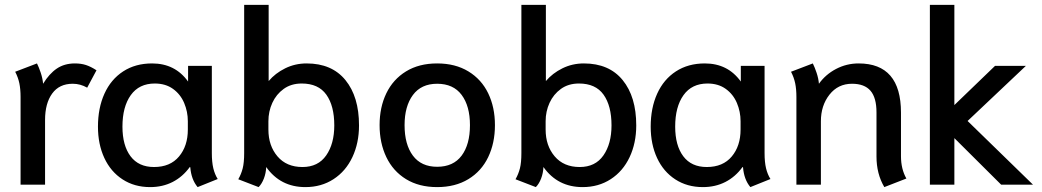

<svg xmlns="http://www.w3.org/2000/svg" viewBox="-20 -754 4256 784"><path d="M64 -358Q64 -390 59 -414Q54 -438 42 -461L131 -495Q139 -479 146.5 -456.5Q154 -434 156 -412Q181 -453 212 -474Q243 -495 286 -495Q311 -495 331 -488.5Q351 -482 374 -467L336 -396Q308 -412 277 -412Q222 -412 193 -372Q164 -332 164 -264V0H64Z M380 -237Q380 -313 406.5 -371.5Q433 -430 483 -462.5Q533 -495 601 -495Q695 -495 748 -421V-485H845V-129Q845 -92 851 -67Q857 -42 869 -23L787 10Q761 -21 757 -71L755 -72Q726 -32 685 -11Q644 10 593 10Q529 10 480.5 -21.5Q432 -53 406 -109Q380 -165 380 -237ZM747 -225V-259Q747 -298 732 -333.5Q717 -369 686.5 -391Q656 -413 612 -413Q548 -413 514 -365.5Q480 -318 480 -237Q480 -160 513 -116Q546 -72 609 -72Q675 -72 711 -115Q747 -158 747 -225Z M953 -22Q965 -43 971 -66.5Q977 -90 977 -129V-734H1077V-423Q1104 -455 1144.5 -475Q1185 -495 1232 -495Q1335 -495 1390.5 -427Q1446 -359 1446 -242Q1446 -170 1419 -112.5Q1392 -55 1342 -22.5Q1292 10 1227 10Q1125 10 1067 -72Q1066 -47 1057.5 -25Q1049 -3 1036 10ZM1345 -242Q1345 -322 1312.5 -367.5Q1280 -413 1212 -413Q1169 -413 1138.5 -391Q1108 -369 1092 -334Q1076 -299 1076 -259V-225Q1076 -159 1113 -115.5Q1150 -72 1215 -72Q1279 -72 1312 -119.5Q1345 -167 1345 -242Z M1530 -243Q1530 -316 1557.5 -373Q1585 -430 1638 -462.5Q1691 -495 1765 -495Q1839 -495 1892.5 -462.5Q1946 -430 1973.5 -373Q2001 -316 2001 -243Q2001 -170 1973.5 -112.5Q1946 -55 1892.5 -22.5Q1839 10 1765 10Q1691 10 1638 -22.5Q1585 -55 1557.5 -112.5Q1530 -170 1530 -243ZM1899 -243Q1899 -321 1865 -366.5Q1831 -412 1765 -412Q1700 -412 1666 -366Q1632 -320 1632 -243Q1632 -164 1666 -118.5Q1700 -73 1765 -73Q1831 -73 1865 -118.5Q1899 -164 1899 -243Z M2085 -22Q2097 -43 2103 -66.5Q2109 -90 2109 -129V-734H2209V-423Q2236 -455 2276.5 -475Q2317 -495 2364 -495Q2467 -495 2522.5 -427Q2578 -359 2578 -242Q2578 -170 2551 -112.5Q2524 -55 2474 -22.5Q2424 10 2359 10Q2257 10 2199 -72Q2198 -47 2189.5 -25Q2181 -3 2168 10ZM2477 -242Q2477 -322 2444.5 -367.5Q2412 -413 2344 -413Q2301 -413 2270.5 -391Q2240 -369 2224 -334Q2208 -299 2208 -259V-225Q2208 -159 2245 -115.5Q2282 -72 2347 -72Q2411 -72 2444 -119.5Q2477 -167 2477 -242Z M2637 -237Q2637 -313 2663.5 -371.5Q2690 -430 2740 -462.5Q2790 -495 2858 -495Q2952 -495 3005 -421V-485H3102V-129Q3102 -92 3108 -67Q3114 -42 3126 -23L3044 10Q3018 -21 3014 -71L3012 -72Q2983 -32 2942 -11Q2901 10 2850 10Q2786 10 2737.5 -21.5Q2689 -53 2663 -109Q2637 -165 2637 -237ZM3004 -225V-259Q3004 -298 2989 -333.5Q2974 -369 2943.5 -391Q2913 -413 2869 -413Q2805 -413 2771 -365.5Q2737 -318 2737 -237Q2737 -160 2770 -116Q2803 -72 2866 -72Q2932 -72 2968 -115Q3004 -158 3004 -225Z M3559 -115V-295Q3559 -355 3534.5 -383.5Q3510 -412 3459 -412Q3402 -412 3367 -367.5Q3332 -323 3332 -259V0H3232V-358Q3232 -390 3227 -414Q3222 -438 3210 -461L3299 -495Q3307 -479 3314.5 -456.5Q3322 -434 3324 -412Q3351 -450 3394 -472.5Q3437 -495 3486 -495Q3659 -495 3659 -294V-116Q3659 -64 3681 -25L3591 10Q3559 -44 3559 -115Z M3777 -734H3877V-325L4043 -485H4169L3931 -260L4198 0H4068L3877 -190V0H3777Z"/></svg>

Font: Niramit Medium
Style: Regular
Weight: 500
Designer: Katatrad Aksorn Co.,Ltd.
Foundry: Cadson Demak Co.,Ltd.
Version: Version 1.000; ttfautohint (v1.6)